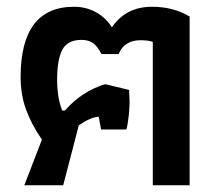

<svg xmlns="http://www.w3.org/2000/svg" viewBox="-20 -548 651 568"><path d="M104 -135Q73 -180 57 -224Q41 -268 41 -320Q41 -528 199 -528Q235 -528 264.5 -511.5Q294 -495 311 -467Q352 -528 430 -528Q493 -528 541 -499V0H432V-424Q420 -429 395 -429Q371 -429 354.5 -418Q338 -407 331 -388H280Q270 -409 256.5 -419.5Q243 -430 221 -430Q180 -430 164.5 -401Q149 -372 149 -312Q149 -259 164 -221H172Q222 -278 291 -299L362 -282L363 -257Q364 -238 361.5 -211.5Q359 -185 354 -165H279L272 -203Q245 -200 213 -177L167 0H52Z"/></svg>

Font: Athiti SemiBold
Style: Regular
Weight: 600
Designer: CadsonDemak Team
Foundry: CadsonDemak
Version: Version 1.032